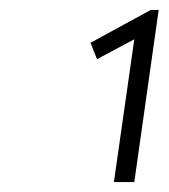

<svg xmlns="http://www.w3.org/2000/svg" viewBox="-20 -797 339 386"><path d="M209 -431 250 -718 175 -678 162 -711 283 -777H299L250 -431Z"/></svg>

Font: Lexend ExtLt
Style: Italic
Weight: 250
Italic angle: -8.13011°
Designer: Bonnie Shaver-Troup, Thomas Jockin
Foundry: Lexend
Version: Version 1.007